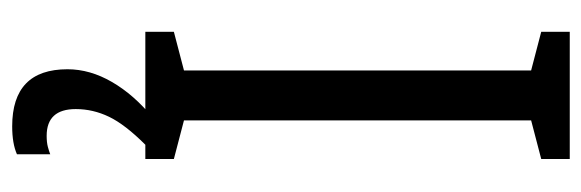

<svg xmlns="http://www.w3.org/2000/svg" viewBox="-348 -406 978 323"><g transform="rotate(90 141.5 -245.0)"><path d="M248 0H34V-48L99 -65V-649L34 -666V-714H248V-666L183 -649V-65L248 -48ZM164 117Q164 166 209 166Q220 166 227.5 164Q235 162 240 160V216Q222 224 193 224Q97 224 97 131Q97 93 118.5 56Q140 19 178 -12L224 0Q190 34 177 61Q164 88 164 117Z"/></g></svg>

Font: Noto Sans Myanmar ExtraCondensed
Style: Regular
Weight: 400
Width: 2
Designer: Monotype Design Team
Foundry: Monotype Imaging Inc.
Version: Version 2.107; ttfautohint (v1.8.4.7-5d5b)